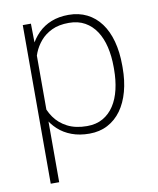

<svg xmlns="http://www.w3.org/2000/svg" viewBox="-83 -603 717 872"><g transform="rotate(-10 275.0 -167.5)"><path d="M119.1 -426.8V203.1H80.1V-528.3H117.7ZM493.2 -269.5V-259.3Q493.2 -199.2 479.7 -149.9Q466.3 -100.6 440.7 -64.9Q415 -29.3 377.9 -9.8Q340.8 9.8 293.5 9.8Q248 9.8 211.9 -3.7Q175.8 -17.1 149.4 -41.5Q123 -65.9 106.9 -97.4Q90.8 -128.9 84.5 -165V-348.6Q92.8 -390.1 109.6 -424.6Q126.5 -459 152.1 -484.6Q177.7 -510.3 212.9 -524.2Q248 -538.1 292.5 -538.1Q339.8 -538.1 377.2 -519.3Q414.6 -500.5 440.4 -465.6Q466.3 -430.7 479.7 -381.1Q493.2 -331.5 493.2 -269.5ZM453.6 -259.3V-269.5Q453.6 -319.3 443.6 -361.8Q433.6 -404.3 413.1 -435.5Q392.6 -466.8 361.3 -484.4Q330.1 -502 287.6 -502Q241.2 -502 209 -486.6Q176.8 -471.2 156 -446.8Q135.3 -422.4 124 -394.3Q112.8 -366.2 107.4 -341.3V-168Q116.2 -128.9 138.7 -96.7Q161.1 -64.5 198.5 -45.2Q235.8 -25.9 288.6 -25.9Q331.1 -25.9 361.8 -43.5Q392.6 -61 413.1 -92.3Q433.6 -123.5 443.6 -166.3Q453.6 -209 453.6 -259.3Z"/></g></svg>

Font: Roboto ExtraLight
Style: Regular
Weight: 250
Designer: Christian Robertson
Foundry: Google
Version: Version 3.009; 2024